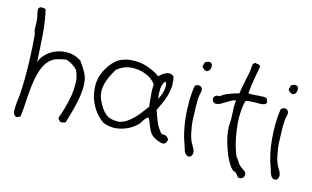

<svg xmlns="http://www.w3.org/2000/svg" viewBox="-97 -1002 2264 1392"><g transform="rotate(15 1034.5 -306.0)"><path d="M508.8 -245.1V-234.4Q508.8 -201.2 503.9 -168Q498 -128.9 489.3 -91.3Q480.5 -53.7 469.7 -18.1Q459 17.6 450.2 48.8Q440.4 50.8 432.6 53.7Q427.7 55.7 420.9 55.7Q417 55.7 411.1 54.7Q405.3 49.8 400.9 43.5Q396.5 37.1 391.6 32.2Q405.3 -6.8 419.4 -54.7Q433.6 -102.5 441.4 -152.3Q447.3 -190.4 447.3 -227.5V-251Q444.3 -298.8 423.8 -339.8Q407.2 -357.4 386.2 -371.1Q365.2 -384.8 338.9 -392.6Q302.7 -386.7 272.5 -377.9Q242.2 -369.1 218.8 -346.7Q185.5 -314.5 168.9 -262.7Q152.3 -210.9 144.5 -150.4Q136.7 -89.8 133.8 -26.9Q130.9 36.1 124 90.8Q106.4 102.5 95.7 102.5Q92.8 102.5 90.8 101.6Q79.1 98.6 73.7 85.4Q68.4 72.3 68.4 51.8Q68.4 32.2 70.3 10.7Q72.3 -10.7 74.7 -29.8Q77.1 -48.8 78.1 -59.6Q82 -118.2 83 -180.7V-221.7Q83 -261.7 82 -301.8Q80.1 -361.3 76.7 -415.5Q73.2 -469.7 69.3 -513.7Q59.6 -530.3 59.6 -559.6Q59.6 -588.9 56.6 -621.1Q54.7 -637.7 49.8 -656.2Q44.9 -674.8 44.9 -688.5Q44.9 -702.1 55.7 -709Q60.5 -711.9 70.3 -711.9Q81.1 -711.9 97.7 -708Q108.4 -666 115.2 -618.2Q122.1 -570.3 126 -520Q129.9 -469.7 132.3 -419.4Q134.8 -369.1 137.7 -321.3Q151.4 -359.4 183.6 -388.7Q215.8 -418 257.8 -432.6Q292 -444.3 329.1 -444.3H347.7Q394.5 -440.4 437.5 -412.1Q463.9 -377 485.8 -337.4Q507.8 -297.9 508.8 -245.1Z M1201.2 -23.4Q1198.2 -11.7 1194.3 -2Q1190.4 7.8 1181.6 11.7Q1176.8 13.7 1169.9 13.7Q1165 13.7 1160.2 12.7Q1146.5 10.7 1131.8 4.9Q1117.2 -1 1104 -8.8Q1090.8 -16.6 1084 -23.4Q1070.3 -36.1 1062 -52.7Q1053.7 -69.3 1046.9 -86.4Q1040 -103.5 1034.7 -118.2Q1029.3 -132.8 1021.5 -141.6Q1010.7 -136.7 1003.9 -128.9Q997.1 -121.1 990.7 -111.3Q984.4 -101.6 978 -91.3Q971.7 -81.1 962.9 -73.2Q942.4 -52.7 913.6 -36.6Q884.8 -20.5 851.6 -11.7Q823.2 -3.9 793 -3.9Q788.1 -3.9 783.2 -4.9Q748 -5.9 714.8 -20.5Q680.7 -43.9 652.8 -80.1Q625 -116.2 608.4 -160.2Q591.8 -204.1 589.8 -253.9Q588.9 -259.8 588.9 -265.6Q588.9 -308.6 604.5 -353.5Q610.4 -369.1 620.6 -388.2Q630.9 -407.2 643.6 -424.8Q656.2 -442.4 670.4 -457Q684.6 -471.7 698.2 -480.5Q733.4 -502 775.4 -508.8Q797.9 -511.7 820.3 -511.7Q838.9 -511.7 858.4 -509.8Q900.4 -503.9 939.9 -487.8Q979.5 -471.7 1011.7 -448.2Q1020.5 -457 1033.7 -467.3Q1046.9 -477.5 1061.5 -484.4Q1074.2 -489.3 1086.9 -489.3H1091.8Q1106.4 -488.3 1120.1 -474.6Q1127.9 -444.3 1127.9 -415V-400.4Q1125 -364.3 1115.2 -330.6Q1105.5 -296.9 1091.3 -266.6Q1077.1 -236.3 1064.5 -210Q1079.1 -164.1 1097.2 -122.1Q1115.2 -80.1 1145.5 -49.8H1156.2Q1171.9 -49.8 1179.7 -45.9Q1190.4 -39.1 1201.2 -23.4ZM1071.3 -425.8Q1051.8 -397.5 1049.8 -363.3V-347.7Q1049.8 -320.3 1054.7 -288.1Q1060.5 -299.8 1068.4 -318.8Q1076.2 -337.9 1081.1 -358.4Q1084 -375 1084 -390.6V-397.5Q1083 -415 1071.3 -425.8ZM1005.9 -216.8Q1002 -256.8 998 -300.8Q995.1 -326.2 995.1 -350.6Q995.1 -367.2 996.1 -382.8Q983.4 -402.3 961.9 -418Q940.4 -433.6 915 -443.4Q889.6 -453.1 861.3 -457Q844.7 -459 830.1 -459Q818.4 -459 806.6 -458Q772.5 -454.1 747.1 -441.9Q721.7 -429.7 702.1 -412.1Q691.4 -392.6 678.7 -369.1Q666 -345.7 656.7 -319.3Q647.5 -293 643.6 -264.6Q642.6 -253.9 642.6 -244.1Q642.6 -225.6 646.5 -207Q650.4 -191.4 658.7 -172.4Q667 -153.3 678.2 -134.8Q689.5 -116.2 702.6 -100.6Q715.8 -85 728.5 -76.2Q748 -62.5 774.4 -58.6Q791 -55.7 809.6 -55.7Q819.3 -55.7 829.1 -56.6Q861.3 -66.4 885.7 -84Q910.2 -101.6 930.7 -123Q951.2 -144.5 969.2 -168.9Q987.3 -193.4 1005.9 -216.8Z M1311.5 -632.8Q1331.1 -644.5 1343.8 -644.5H1348.6Q1361.3 -641.6 1366.2 -630.9Q1368.2 -624 1368.2 -615.2V-606.4Q1365.2 -591.8 1357.4 -583Q1349.6 -575.2 1338.9 -575.2Q1336.9 -575.2 1335.9 -576.2Q1322.3 -577.1 1305.7 -596.7Q1304.7 -600.6 1304.7 -603.5Q1304.7 -611.3 1308.6 -616.2Q1311.5 -621.1 1311.5 -628.9ZM1389.6 52.7Q1379.9 56.6 1372.1 56.6Q1366.2 56.6 1362.3 53.7Q1351.6 48.8 1344.7 36.6Q1337.9 24.4 1334 9.3Q1330.1 -5.9 1325.2 -18.6Q1308.6 -60.5 1296.9 -114.3Q1285.2 -168 1280.3 -225.6Q1276.4 -273.4 1276.4 -322.3V-341.8Q1277.3 -399.4 1286.1 -449.2Q1298.8 -460.9 1313.5 -460.9H1317.4Q1334 -459 1340.8 -443.4Q1343.8 -437.5 1343.8 -430.7Q1343.8 -423.8 1341.8 -416Q1336.9 -399.4 1335 -380.9Q1333 -359.4 1333 -333V-315.4Q1334 -278.3 1335 -253.9Q1335 -233.4 1336.4 -208.5Q1337.9 -183.6 1341.8 -158.2Q1345.7 -132.8 1351.1 -108.4Q1356.4 -84 1364.3 -64.5Q1370.1 -47.9 1379.9 -32.7Q1389.6 -17.6 1396 -3.9Q1402.3 9.8 1402.3 23.4Q1402.3 38.1 1389.6 52.7Z M1809.6 -501Q1823.2 -481.4 1823.2 -470.7V-468.8Q1821.3 -457 1809.1 -452.1Q1796.9 -447.3 1777.8 -446.8Q1758.8 -446.3 1738.3 -446.3Q1716.8 -446.3 1698.2 -444.8Q1679.7 -443.4 1668.9 -436.5Q1656.2 -385.7 1656.2 -330.1Q1655.3 -326.2 1655.3 -322.3Q1655.3 -270.5 1663.1 -219.7Q1669.9 -165 1683.1 -116.2Q1696.3 -67.4 1711.9 -31.2Q1723.6 -21.5 1732.9 -3.4Q1742.2 14.6 1760.7 30.3Q1768.6 37.1 1776.9 42Q1785.2 46.9 1792 52.2Q1798.8 57.6 1802.7 64.5Q1805.7 70.3 1805.7 78.1V83Q1804.7 97.7 1793 105.5Q1783.2 112.3 1772.5 112.3H1766.6Q1757.8 110.4 1753.9 102.1Q1750 93.8 1737.3 83Q1732.4 78.1 1724.1 75.7Q1715.8 73.2 1711.9 70.3Q1697.3 57.6 1685.1 38.6Q1672.9 19.5 1662.6 -1Q1652.3 -21.5 1644 -43Q1635.7 -64.5 1629.9 -84Q1622.1 -106.4 1615.2 -133.8Q1608.4 -161.1 1603.5 -194.3Q1601.6 -210.9 1601.6 -227.5Q1601.6 -238.3 1602.5 -248Q1603.5 -264.6 1603.5 -282.2V-298.8Q1602.5 -326.2 1600.6 -358.4Q1599.6 -367.2 1599.6 -377Q1599.6 -399.4 1603.5 -422.9Q1600.6 -423.8 1596.7 -423.8Q1585.9 -423.8 1573.2 -416Q1555.7 -406.2 1536.6 -394Q1517.6 -381.8 1499 -372.1Q1482.4 -364.3 1468.8 -364.3H1462.9Q1449.2 -366.2 1443.4 -377Q1437.5 -385.7 1437.5 -394.5Q1437.5 -396.5 1438.5 -399.4Q1439.5 -410.2 1450.2 -418Q1457 -423.8 1469.7 -423.8Q1474.6 -423.8 1479.5 -422.9Q1506.8 -445.3 1541.5 -458Q1576.2 -470.7 1613.3 -481.4Q1618.2 -520.5 1628.4 -566.4Q1638.7 -612.3 1646.5 -655.3Q1648.4 -666 1648.4 -676.8Q1648.4 -686.5 1649.4 -695.8Q1650.4 -705.1 1653.8 -711.9Q1657.2 -718.8 1666 -723.6Q1670.9 -721.7 1677.7 -721.7Q1683.6 -721.7 1689.5 -720.7Q1695.3 -719.7 1700.2 -716.8Q1705.1 -713.9 1708 -707Q1699.2 -663.1 1689.9 -607.9Q1680.7 -552.7 1675.8 -498Q1687.5 -497.1 1699.2 -497.1Q1719.7 -497.1 1743.2 -500Q1765.6 -502 1786.1 -502Q1797.9 -502 1809.6 -501Z M1958 -632.8Q1977.5 -644.5 1990.2 -644.5H1995.1Q2007.8 -641.6 2012.7 -630.9Q2014.6 -624 2014.6 -615.2V-606.4Q2011.7 -591.8 2003.9 -583Q1996.1 -575.2 1985.4 -575.2Q1983.4 -575.2 1982.4 -576.2Q1968.8 -577.1 1952.1 -596.7Q1951.2 -600.6 1951.2 -603.5Q1951.2 -611.3 1955.1 -616.2Q1958 -621.1 1958 -628.9ZM2036.1 52.7Q2026.4 56.6 2018.6 56.6Q2012.7 56.6 2008.8 53.7Q1998 48.8 1991.2 36.6Q1984.4 24.4 1980.5 9.3Q1976.6 -5.9 1971.7 -18.6Q1955.1 -60.5 1943.4 -114.3Q1931.6 -168 1926.8 -225.6Q1922.9 -273.4 1922.9 -322.3V-341.8Q1923.8 -399.4 1932.6 -449.2Q1945.3 -460.9 1960 -460.9H1963.9Q1980.5 -459 1987.3 -443.4Q1990.2 -437.5 1990.2 -430.7Q1990.2 -423.8 1988.3 -416Q1983.4 -399.4 1981.4 -380.9Q1979.5 -359.4 1979.5 -333V-315.4Q1980.5 -278.3 1981.4 -253.9Q1981.4 -233.4 1982.9 -208.5Q1984.4 -183.6 1988.3 -158.2Q1992.2 -132.8 1997.6 -108.4Q2002.9 -84 2010.7 -64.5Q2016.6 -47.9 2026.4 -32.7Q2036.1 -17.6 2042.5 -3.9Q2048.8 9.8 2048.8 23.4Q2048.8 38.1 2036.1 52.7Z"/></g></svg>

Font: Crafty Girls
Style: Regular
Weight: 400
Designer: Crystal Kluge
Foundry: Font Diner, Inc DBA Tart Workshop
Version: Version 1.000